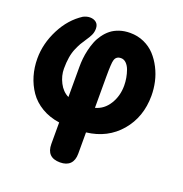

<svg xmlns="http://www.w3.org/2000/svg" viewBox="-141 -719 1001 1051"><g transform="rotate(20 359.5 -194.0)"><path d="M243.2 -145V-320.8Q243.2 -345.2 245.6 -369.4Q248 -393.6 254.4 -420.9Q260.7 -448.2 270.3 -472.2Q279.8 -496.1 295.7 -518.1Q311.5 -540 331.5 -555.9Q351.6 -571.8 379.9 -581.3Q408.2 -590.8 441.9 -590.8Q485.8 -590.8 523.2 -574Q560.5 -557.1 586.7 -528.8Q612.8 -500.5 631.6 -463.6Q650.4 -426.8 659.2 -387Q668 -347.2 668 -307.1Q668 -182.6 594.5 -96.4Q521 -10.3 399.9 3.9V127.9Q399.9 166.5 379.9 186.8Q359.9 207 321.8 207Q243.2 207 243.2 127.9V2.9Q184.6 -5.4 139.2 -32.5Q93.8 -59.6 66.4 -99.4Q39.1 -139.2 25.1 -186.5Q11.2 -233.9 11.2 -286.1Q11.2 -372.6 53.7 -456.1Q96.2 -539.6 167 -585Q187.5 -595.2 206.1 -595.2Q228 -595.2 242.4 -583.3Q256.8 -571.3 256.8 -547.9Q256.8 -528.3 249.3 -511.5Q241.7 -494.6 226.1 -472.2Q212.9 -452.6 205.3 -439.7Q197.8 -426.8 187.3 -402.8Q176.8 -378.9 171.9 -349.1Q167 -319.3 167 -283.2Q167 -241.7 187.3 -202.1Q207.5 -162.6 243.2 -145ZM399.9 -318.8V-139.2Q449.7 -152.3 479.2 -199.7Q508.8 -247.1 508.8 -308.1Q508.8 -329.6 504.9 -352.1Q501 -374.5 493.4 -395.8Q485.8 -417 472.4 -430.4Q459 -443.8 441.9 -443.8Q413.1 -443.8 405.8 -418Q399.9 -400.9 399.9 -318.8Z"/></g></svg>

Font: BPreplay
Style: Bold
Weight: 700
Designer: Magenta/George Triantafyllakos
Foundry: Magenta/George Triantafyllakos
Version: Version 1.00